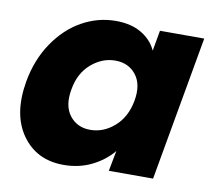

<svg xmlns="http://www.w3.org/2000/svg" viewBox="-68 -644 815 730"><g transform="rotate(10 339.5 -279.0)"><path d="M26.9 -279.8Q42 -365.7 86.4 -431.4Q130.9 -497.1 192.6 -531.5Q254.4 -565.9 323.2 -565.9Q382.3 -565.9 422.4 -542Q462.4 -518.1 480 -479L494.1 -558.1H665L565.9 0H395L410.2 -79.1Q377.9 -40 329.1 -16.1Q280.3 7.8 221.2 7.8Q116.7 7.8 60.5 -71.5Q4.4 -150.9 26.9 -279.8ZM347.2 -417Q296.4 -417 254.2 -380.4Q211.9 -343.8 201.2 -279.8Q189.5 -215.8 218.3 -178.5Q247.1 -141.1 297.9 -141.1Q349.1 -141.1 391.1 -178Q433.1 -214.8 444.8 -278.8Q456.5 -342.8 427.5 -379.9Q398.4 -417 347.2 -417Z"/></g></svg>

Font: SVN-Poppins
Style: Bold Italic
Weight: 700
Italic angle: -10°
Designer: Ninad Kale (Devanagari), Jonny Pinhorn (Latin)
Foundry: Indian Type Foundry
Version: Version 3.002 2017